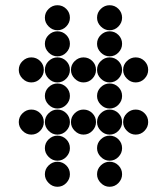

<svg xmlns="http://www.w3.org/2000/svg" viewBox="-20 -718 640 736"><path d="M152 -650Q152 -631 166.5 -616.5Q181 -602 200 -602Q220 -602 234 -616.5Q248 -631 248 -650Q248 -670 234 -684Q220 -698 200 -698Q181 -698 166.5 -684Q152 -670 152 -650ZM352 -650Q352 -631 366.5 -616.5Q381 -602 400 -602Q420 -602 434 -616.5Q448 -631 448 -650Q448 -670 434 -684Q420 -698 400 -698Q381 -698 366.5 -684Q352 -670 352 -650ZM152 -550Q152 -531 166.5 -516.5Q181 -502 200 -502Q220 -502 234 -516.5Q248 -531 248 -550Q248 -570 234 -584Q220 -598 200 -598Q181 -598 166.5 -584Q152 -570 152 -550ZM352 -550Q352 -531 366.5 -516.5Q381 -502 400 -502Q420 -502 434 -516.5Q448 -531 448 -550Q448 -570 434 -584Q420 -598 400 -598Q381 -598 366.5 -584Q352 -570 352 -550ZM52 -450Q52 -431 66.5 -416.5Q81 -402 100 -402Q120 -402 134 -416.5Q148 -431 148 -450Q148 -470 134 -484Q120 -498 100 -498Q81 -498 66.5 -484Q52 -470 52 -450ZM152 -450Q152 -431 166.5 -416.5Q181 -402 200 -402Q220 -402 234 -416.5Q248 -431 248 -450Q248 -470 234 -484Q220 -498 200 -498Q181 -498 166.5 -484Q152 -470 152 -450ZM252 -450Q252 -431 266.5 -416.5Q281 -402 300 -402Q320 -402 334 -416.5Q348 -431 348 -450Q348 -470 334 -484Q320 -498 300 -498Q281 -498 266.5 -484Q252 -470 252 -450ZM352 -450Q352 -431 366.5 -416.5Q381 -402 400 -402Q420 -402 434 -416.5Q448 -431 448 -450Q448 -470 434 -484Q420 -498 400 -498Q381 -498 366.5 -484Q352 -470 352 -450ZM452 -450Q452 -431 466.5 -416.5Q481 -402 500 -402Q520 -402 534 -416.5Q548 -431 548 -450Q548 -470 534 -484Q520 -498 500 -498Q481 -498 466.5 -484Q452 -470 452 -450ZM152 -350Q152 -331 166.5 -316.5Q181 -302 200 -302Q220 -302 234 -316.5Q248 -331 248 -350Q248 -370 234 -384Q220 -398 200 -398Q181 -398 166.5 -384Q152 -370 152 -350ZM352 -350Q352 -331 366.5 -316.5Q381 -302 400 -302Q420 -302 434 -316.5Q448 -331 448 -350Q448 -370 434 -384Q420 -398 400 -398Q381 -398 366.5 -384Q352 -370 352 -350ZM52 -250Q52 -231 66.5 -216.5Q81 -202 100 -202Q120 -202 134 -216.5Q148 -231 148 -250Q148 -270 134 -284Q120 -298 100 -298Q81 -298 66.5 -284Q52 -270 52 -250ZM152 -250Q152 -231 166.5 -216.5Q181 -202 200 -202Q220 -202 234 -216.5Q248 -231 248 -250Q248 -270 234 -284Q220 -298 200 -298Q181 -298 166.5 -284Q152 -270 152 -250ZM252 -250Q252 -231 266.5 -216.5Q281 -202 300 -202Q320 -202 334 -216.5Q348 -231 348 -250Q348 -270 334 -284Q320 -298 300 -298Q281 -298 266.5 -284Q252 -270 252 -250ZM352 -250Q352 -231 366.5 -216.5Q381 -202 400 -202Q420 -202 434 -216.5Q448 -231 448 -250Q448 -270 434 -284Q420 -298 400 -298Q381 -298 366.5 -284Q352 -270 352 -250ZM452 -250Q452 -231 466.5 -216.5Q481 -202 500 -202Q520 -202 534 -216.5Q548 -231 548 -250Q548 -270 534 -284Q520 -298 500 -298Q481 -298 466.5 -284Q452 -270 452 -250ZM152 -150Q152 -131 166.5 -116.5Q181 -102 200 -102Q220 -102 234 -116.5Q248 -131 248 -150Q248 -170 234 -184Q220 -198 200 -198Q181 -198 166.5 -184Q152 -170 152 -150ZM352 -150Q352 -131 366.5 -116.5Q381 -102 400 -102Q420 -102 434 -116.5Q448 -131 448 -150Q448 -170 434 -184Q420 -198 400 -198Q381 -198 366.5 -184Q352 -170 352 -150ZM152 -50Q152 -31 166.5 -16.5Q181 -2 200 -2Q220 -2 234 -16.5Q248 -31 248 -50Q248 -70 234 -84Q220 -98 200 -98Q181 -98 166.5 -84Q152 -70 152 -50ZM352 -50Q352 -31 366.5 -16.5Q381 -2 400 -2Q420 -2 434 -16.5Q448 -31 448 -50Q448 -70 434 -84Q420 -98 400 -98Q381 -98 366.5 -84Q352 -70 352 -50Z"/></svg>

Font: Matrix Sans Print
Style: Regular
Weight: 400
Designer: Brad Neil
Version: Version 1.100